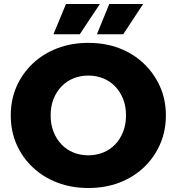

<svg xmlns="http://www.w3.org/2000/svg" viewBox="-20 -929 886 963"><path d="M423 14Q339 14 268 -13Q197 -40 144.5 -89.5Q92 -139 63 -205Q34 -271 34 -350Q34 -429 63 -495Q92 -561 144.5 -610.5Q197 -660 268 -687Q339 -714 423 -714Q508 -714 578.5 -687Q649 -660 701 -610.5Q753 -561 782.5 -495Q812 -429 812 -350Q812 -271 782.5 -204.5Q753 -138 701 -89Q649 -40 578.5 -13Q508 14 423 14ZM423 -150Q463 -150 497.5 -164Q532 -178 557.5 -204.5Q583 -231 597.5 -268Q612 -305 612 -350Q612 -396 597.5 -432.5Q583 -469 557.5 -495.5Q532 -522 497.5 -536Q463 -550 423 -550Q383 -550 348.5 -536Q314 -522 288.5 -495.5Q263 -469 248.5 -432.5Q234 -396 234 -350Q234 -305 248.5 -268Q263 -231 288.5 -204.5Q314 -178 348.5 -164Q383 -150 423 -150ZM466 -757 528 -909H698L598 -757ZM248 -757 311 -909H481L380 -757Z"/></svg>

Font: Montserrat Thin ExtraBold
Style: Regular
Weight: 800
Version: Version 9.000